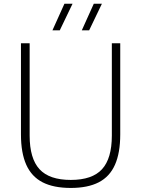

<svg xmlns="http://www.w3.org/2000/svg" viewBox="-20 -964 732 994"><path d="M346.5 9Q257.5 9 200.5 -20.2Q143.5 -49.5 116 -111Q88.5 -172.5 88.5 -268V-740H133.5V-262Q133.5 -143.5 184.5 -88Q235.5 -32.5 346.5 -32.5Q457.5 -32.5 508.2 -88Q559 -143.5 559 -262V-740H602.5V-268Q602.5 -172.5 575.2 -111Q548 -49.5 491.2 -20.2Q434.5 9 346.5 9ZM403.5 -807 465.5 -944.5H507.5L441.5 -807ZM251.5 -807 313.5 -944.5H355.5L289.5 -807Z"/></svg>

Font: Encode Sans Condensed Thin ExtraLight
Style: Regular
Weight: 250
Version: Version 3.002